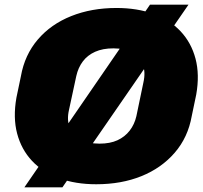

<svg xmlns="http://www.w3.org/2000/svg" viewBox="-20 -774 865 818"><path d="M390 11Q302 11 232 -14.5Q162 -40 116.5 -88.5Q71 -137 53 -205Q35 -273 50 -358L69 -449Q85 -540 141 -605.5Q197 -671 283.5 -705.5Q370 -740 476 -740Q565 -740 634.5 -714.5Q704 -689 749.5 -640.5Q795 -592 813 -524Q831 -456 816 -371L797 -280Q781 -189 724.5 -123.5Q668 -58 582.5 -23.5Q497 11 390 11ZM404 -162Q449 -162 480.5 -176.5Q512 -191 532.5 -217.5Q553 -244 561 -279L591 -423Q601 -467 588 -499Q575 -531 543.5 -549.5Q512 -568 463 -568Q418 -568 385.5 -553.5Q353 -539 333 -512.5Q313 -486 305 -450L274 -306Q264 -263 277 -230.5Q290 -198 322.5 -180Q355 -162 404 -162ZM84 24 619 -754H783L246 24Z"/></svg>

Font: Hubot Sans Condensed ExtraLight Black
Style: Italic
Weight: 900
Italic angle: -12.0243°
Version: Version 2.000